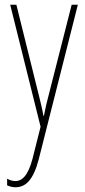

<svg xmlns="http://www.w3.org/2000/svg" viewBox="-20 -547 357 809"><path d="M23 -527 151 -13 117 122C97 198 70 216 45 216C34 216 20 212 10 206V234C22 239 32 242 45 242C87 242 120 213 143 125L308 -527H282L184 -142C178 -120 173 -99 165 -59H163C160 -73 161 -76 145 -140L49 -527Z"/></svg>

Font: Noto Sans Bengali ExtraCondensed Thin
Style: Regular
Weight: 100
Width: 2
Designer: Joana Ranito - Universal Thirst; Jelle Bosma - Monotype Design Team
Foundry: Universal Thirst ehf.
Version: Version 3.000